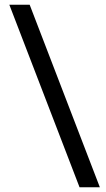

<svg xmlns="http://www.w3.org/2000/svg" viewBox="-20 -731 450 812"><path d="M19.5 -710.9H105.5L402.3 61H316.4Z"/></svg>

Font: Vazir
Style: Regular
Weight: 400
Designer: Saber Rastikerdar
Foundry: Saber Rastikerdar
Version: Version 30.0.0